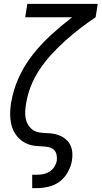

<svg xmlns="http://www.w3.org/2000/svg" viewBox="-20 -755 524 990"><path d="M146 215V146H171Q187 146 204 142.5Q221 139 236 129.5Q251 120 260.5 104.5Q270 89 273 73Q275 56 271 40Q267 24 254.5 14.5Q242 5 225.5 2.5Q209 0 192.5 -0.5Q176 -1 159.5 -3Q143 -5 127.5 -10.5Q112 -16 99 -24.5Q86 -33 75.5 -44Q65 -55 56.5 -68.5Q48 -82 43 -97Q38 -112 35.5 -128Q33 -144 32.5 -160.5Q32 -177 33.5 -194Q35 -211 37 -228L38 -229Q49 -294 77.5 -356.5Q106 -419 149 -473.5Q192 -528 244 -575.5Q296 -623 352 -666H110L121 -735H484L473 -666Q431 -638 391.5 -607.5Q352 -577 315 -543.5Q278 -510 244.5 -473.5Q211 -437 183.5 -395.5Q156 -354 138.5 -309Q121 -264 114 -218Q111 -199 110 -179.5Q109 -160 113 -142Q117 -124 127 -108.5Q137 -93 152 -83.5Q167 -74 186 -71.5Q205 -69 224.5 -68.5Q244 -68 262.5 -64Q281 -60 297 -52Q313 -44 325.5 -31Q338 -18 345 -1.5Q352 15 353 34.5Q354 54 351 73Q346 103 330 132Q314 161 288.5 180.5Q263 200 231.5 207.5Q200 215 170 215Z"/></svg>

Font: Iosevka QP
Style: Italic
Weight: 400
Italic angle: -9°
Designer: Belleve Invis
Foundry: Belleve Invis
Version: Version 20.0.0; ttfautohint (v1.8.4)